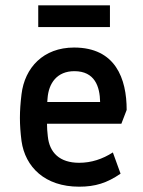

<svg xmlns="http://www.w3.org/2000/svg" viewBox="-20 -693 538 723"><path d="M278 10C339 10 383 -4 434 -39L405 -119C366 -94 324 -80 278 -80C205 -80 166 -118 160 -180C158 -196 157 -212 157 -227H437L457 -279C457 -397 415 -514 259 -514C143 -514 73 -438 61 -338C57 -305 55 -277 55 -249C55 -221 57 -194 61 -162C75 -64 149 10 278 10ZM124 -591H394V-673H124ZM158 -309C158 -314 159 -318 159 -322C163 -380 195 -425 260 -425C337 -425 356 -367 357 -309Z"/></svg>

Font: Finlandica Medium
Style: Regular
Weight: 500
Designer: Niklas Ekholm, Juho Hiilivirta, Jaakko Suomalainen
Foundry: Helsinki Type Studio
Version: Version 2.000;Glyphs 3.2 (3202)